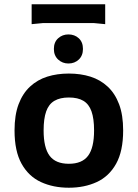

<svg xmlns="http://www.w3.org/2000/svg" viewBox="-20 -866 644 898"><path d="M302 12Q229 12 171.5 -14.5Q114 -41 81 -100Q48 -159 48 -256Q48 -328 67 -378.5Q86 -429 120.5 -461Q155 -493 201 -507.5Q247 -522 302 -522Q357 -522 403 -507.5Q449 -493 483.5 -461Q518 -429 537 -378.5Q556 -328 556 -256Q556 -159 523 -100Q490 -41 432.5 -14.5Q375 12 302 12ZM302 -100Q364 -100 392 -137.5Q420 -175 420 -256Q420 -311 408 -345Q396 -379 370 -394.5Q344 -410 302 -410Q261 -410 234.5 -394.5Q208 -379 196 -345Q184 -311 184 -256Q184 -175 212 -137.5Q240 -100 302 -100ZM300 -569Q272 -569 252 -587.5Q232 -606 232 -637Q232 -669 252 -687Q272 -705 300 -705Q329 -705 348.5 -687Q368 -669 368 -637Q368 -606 348.5 -587.5Q329 -569 300 -569ZM128 -846H472V-753L420 -758H180L128 -753Z"/></svg>

Font: AR One Sans
Style: Bold
Weight: 700
Designer: Niteesh Yadav
Foundry: Niteesh Yadav
Version: Version 1.001;gftools[0.9.33]